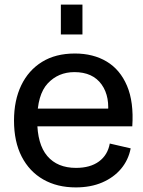

<svg xmlns="http://www.w3.org/2000/svg" viewBox="-20 -806 624 836"><path d="M310 10Q229 10 168.5 -24.5Q108 -59 74.5 -124Q41 -189 41 -281Q41 -369 72.5 -434.5Q104 -500 163 -536.5Q222 -573 306 -573Q386 -573 444.5 -538Q503 -503 533 -432.5Q563 -362 556 -256H130V-333H495L448 -297Q461 -384 422.5 -438Q384 -492 304 -492Q234 -492 188 -443Q142 -394 142 -283Q142 -178 186 -126.5Q230 -75 311 -75Q373 -75 411 -103Q449 -131 458 -181L549 -160Q539 -109 507 -71Q475 -33 425 -11.5Q375 10 310 10ZM245 -656V-786H339V-656Z"/></svg>

Font: BDO Grotesk
Style: Regular
Weight: 400
Designer: Deni Anggara
Foundry: Lokal Container
Version: Version 2.000